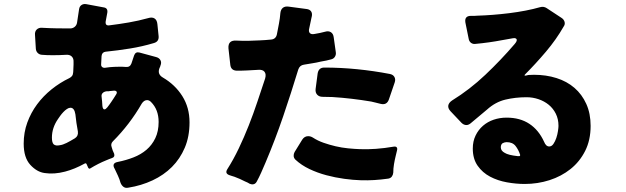

<svg xmlns="http://www.w3.org/2000/svg" viewBox="-20 -847 3040 932"><path d="M565 40Q560 22 552.5 6Q545 -10 537 -27Q520 -55 552 -61Q592 -69 628 -83Q664 -97 691 -120Q718 -143 734 -176.5Q750 -210 750 -255Q750 -315 713 -352Q704 -361 694 -361Q679 -361 668 -344Q610 -243 528 -161Q516 -149 522 -133L527 -117L534 -101Q539 -85 524 -80Q517 -78 510.5 -75Q504 -72 496 -69Q476 -61 456.5 -51Q437 -41 419 -30Q413 -25 408 -33L401 -49Q398 -57 391 -53Q342 -26 296 -14Q243 0 197 -7Q159 -12 127 -47Q95 -82 95 -150Q95 -204 112.5 -252Q130 -300 160 -340.5Q190 -381 230.5 -413.5Q271 -446 317 -468Q331 -476 333.5 -486Q336 -496 336 -510L337 -534V-546Q338 -563 328.5 -572.5Q319 -582 302 -581Q285 -580 268.5 -579.5Q252 -579 236 -579Q221 -579 207.5 -579.5Q194 -580 183 -581Q171 -582 163 -590Q155 -598 154 -610L150 -676Q148 -694 158.5 -704Q169 -714 187 -712Q221 -710 255 -709.5Q289 -709 323 -709Q335 -710 343.5 -717.5Q352 -725 354 -737L364 -803Q366 -816 375.5 -822.5Q385 -829 398 -827L484 -811Q504 -808 501 -786L493 -743Q490 -721 511 -724Q559 -730 605.5 -738Q652 -746 699 -759Q718 -765 730 -757.5Q742 -750 744 -730L750 -671Q752 -645 727 -638Q670 -621 611 -611.5Q552 -602 493 -596Q475 -594 473 -575L471 -536Q470 -527 475.5 -522Q481 -517 490 -518L513 -521Q524 -522 535 -522.5Q546 -523 557 -523Q565 -523 574 -523Q583 -523 591 -522Q611 -520 618 -539L631 -578Q638 -597 657 -592L738 -570Q753 -566 759 -554.5Q765 -543 759 -529Q758 -524 754 -516Q743 -487 770 -471Q830 -436 865 -380.5Q900 -325 900 -253Q900 -184 877 -130Q854 -76 814.5 -36.5Q775 3 720.5 28.5Q666 54 603 64Q589 67 579.5 60Q570 53 565 40ZM501 -326Q506 -332 510.5 -338.5Q515 -345 520 -352Q526 -361 532 -370Q538 -379 544 -389Q549 -397 546 -402Q543 -407 534 -407Q529 -406 523.5 -406Q518 -406 513 -405Q510 -405 508 -404H497Q496 -403 492 -403Q483 -401 477.5 -394.5Q472 -388 473 -379Q475 -367 475.5 -355.5Q476 -344 477 -333Q479 -316 487 -316Q493 -316 501 -326ZM270 -142Q285 -144 303 -153Q321 -162 344 -176Q361 -187 358 -209Q350 -251 346 -292Q341 -324 322 -324Q314 -324 305 -318Q296 -312 287.5 -303Q279 -294 272.5 -285Q266 -276 262 -270Q232 -227 232 -179Q232 -154 241 -146Q251 -138 270 -142Z M1192 45Q1187 42 1181.5 39Q1176 36 1170 34Q1157 27 1144 21.5Q1131 16 1118 11Q1111 9 1105 7Q1099 5 1093 3Q1071 -5 1083 -25Q1113 -72 1139 -126.5Q1165 -181 1187.5 -238Q1210 -295 1229.5 -353.5Q1249 -412 1267 -466Q1273 -487 1264 -498.5Q1255 -510 1233 -508Q1205 -507 1179 -505Q1164 -504 1151 -504Q1138 -504 1127 -504Q1101 -506 1098 -532L1089 -612Q1086 -652 1126 -650Q1140 -649 1155.5 -649Q1171 -649 1188 -649Q1214 -650 1240.5 -651Q1267 -652 1296 -655Q1319 -657 1324 -680Q1329 -706 1334 -732Q1339 -758 1341 -784Q1343 -801 1353 -809Q1363 -817 1380 -815L1470 -803Q1483 -801 1489.5 -792.5Q1496 -784 1494 -770Q1492 -763 1491 -756.5Q1490 -750 1488 -742L1481 -709Q1477 -694 1484 -686.5Q1491 -679 1506 -682Q1520 -684 1533 -687Q1546 -690 1558 -693Q1575 -698 1586.5 -690.5Q1598 -683 1600 -665L1610 -594Q1612 -582 1606 -572Q1600 -562 1588 -559Q1577 -556 1564 -553Q1551 -550 1537 -548Q1517 -543 1497 -540Q1477 -537 1455 -533Q1435 -530 1428 -510Q1393 -395 1354.5 -282Q1316 -169 1269 -58Q1258 -32 1247.5 -8.5Q1237 15 1226 35Q1219 48 1205 48Q1200 48 1192 45ZM1827 -343Q1816 -346 1805 -348.5Q1794 -351 1782 -354Q1734 -362 1687.5 -367.5Q1641 -373 1593 -376Q1581 -376 1569 -376.5Q1557 -377 1546 -377Q1529 -377 1519.5 -387.5Q1510 -398 1512 -415L1522 -491Q1527 -519 1554 -519Q1634 -519 1714 -511Q1794 -503 1872 -488Q1888 -485 1894.5 -473.5Q1901 -462 1896 -447L1868 -365Q1858 -335 1827 -343ZM1865 20Q1830 25 1797 27Q1764 29 1732 28Q1695 27 1651 21Q1607 15 1564 3.5Q1521 -8 1482 -26.5Q1443 -45 1414 -72Q1406 -80 1405.5 -90Q1405 -100 1410 -109L1447 -169Q1458 -186 1476 -186Q1488 -186 1499 -179Q1522 -164 1550.5 -154Q1579 -144 1609 -137Q1639 -130 1669.5 -127Q1700 -124 1726 -123Q1803 -120 1890 -135Q1901 -137 1905.5 -132Q1910 -127 1907 -116L1901 -91Q1896 -71 1892.5 -50Q1889 -29 1889 -9Q1888 2 1882 10Q1876 18 1865 20Z M2527 46Q2485 46 2440.5 38Q2396 30 2359 10.5Q2322 -9 2298.5 -42.5Q2275 -76 2275 -126Q2275 -161 2288.5 -189Q2302 -217 2324.5 -236.5Q2347 -256 2376.5 -266Q2406 -276 2439 -276Q2504 -276 2549.5 -246Q2595 -216 2621 -159Q2630 -136 2646 -136Q2658 -136 2666.5 -148.5Q2675 -161 2680.5 -177.5Q2686 -194 2688.5 -211Q2691 -228 2691 -236Q2691 -269 2678 -295Q2665 -321 2643.5 -338.5Q2622 -356 2594 -365.5Q2566 -375 2536 -375Q2482 -375 2433.5 -363.5Q2385 -352 2344 -315L2264 -248Q2254 -240 2244 -240Q2231 -240 2220 -251L2167 -307Q2154 -321 2156 -334.5Q2158 -348 2174 -359Q2260 -412 2336 -484Q2412 -556 2478 -633Q2492 -649 2487.5 -657Q2483 -665 2462 -660L2417 -652Q2354 -640 2289 -634Q2276 -632 2266.5 -639Q2257 -646 2255 -659L2239 -738Q2234 -770 2266 -770Q2274 -770 2282.5 -770Q2291 -770 2300 -771Q2333 -772 2372 -775Q2411 -778 2451.5 -783Q2492 -788 2531 -795.5Q2570 -803 2601 -812Q2619 -817 2633 -808L2706 -760Q2717 -753 2720.5 -741Q2724 -729 2716 -718Q2680 -655 2630 -596Q2580 -537 2529 -486Q2522 -479 2532 -480Q2540 -482 2545 -483L2572 -484Q2631 -484 2681.5 -468Q2732 -452 2768.5 -420.5Q2805 -389 2826 -342.5Q2847 -296 2847 -236Q2847 -167 2820.5 -114.5Q2794 -62 2749.5 -26.5Q2705 9 2647.5 27.5Q2590 46 2527 46ZM2494 -89H2500Q2505 -89 2505 -95Q2497 -120 2482.5 -138.5Q2468 -157 2439 -157Q2430 -157 2420 -152Q2411 -146 2411 -132Q2411 -115 2430 -105Q2447 -94 2494 -89Z"/></svg>

Font: Higure Gothic Black
Style: Regular
Weight: 900
Designer: Yoshimichi Ohira
Foundry: Positype
Version: Version 1.000